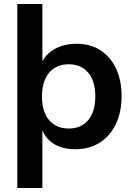

<svg xmlns="http://www.w3.org/2000/svg" viewBox="-20 -740 661 965"><path d="M358 10Q285 10 239.5 -24.5Q194 -59 183 -120L193 -121V205H67V-720H193V-395L180 -397Q194 -454 244 -487Q294 -520 366 -520Q434 -520 484.5 -487.5Q535 -455 563 -396Q591 -337 591 -257Q591 -176 562 -116Q533 -56 481 -23Q429 10 358 10ZM326 -94Q388 -94 423.5 -136.5Q459 -179 459 -256Q459 -333 423 -375Q387 -417 325 -417Q263 -417 227 -374.5Q191 -332 191 -255Q191 -178 227 -136Q263 -94 326 -94Z"/></svg>

Font: Instrument Sans SemiBold
Style: Regular
Weight: 600
Designer: Rodrigo Fuenzalida
Foundry: fragTYPE
Version: Version 1.000;gftools[0.9.28]